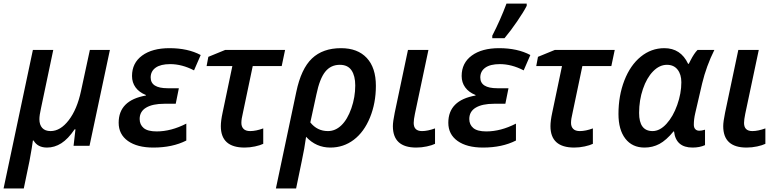

<svg xmlns="http://www.w3.org/2000/svg" viewBox="-47 -821 4379 1081"><path d="M174.8 -149.9Q174.8 -118.2 190.9 -100.6Q207 -83 237.8 -83Q293 -83 340.1 -144.3Q387.2 -205.6 409.2 -309.1L459 -540H571.8L457 0H367.2L377.9 -92.8H373Q336.4 -38.6 298.3 -14.4Q260.3 9.8 217.8 9.8Q165 9.8 142.1 -29.8H138.2Q133.8 5.9 119.1 85L86.9 240.2H-26.9L138.2 -540H252.9L184.1 -212.9Q174.8 -171.9 174.8 -149.9Z M942.4 -236.8H878.4Q812.5 -236.8 775.9 -215.1Q739.3 -193.4 739.3 -150.9Q739.3 -119.1 762 -100.1Q784.7 -81.1 835 -81.1Q916.5 -81.1 1002 -125V-29.8Q924.3 9.8 816.4 9.8Q725.6 9.8 673.3 -27.3Q621.1 -64.5 621.1 -129.9Q621.1 -256.3 774.4 -283.2V-286.1Q736.3 -301.3 716.3 -328.9Q696.3 -356.4 696.3 -393.1Q696.3 -466.3 753.2 -508.1Q810.1 -549.8 907.2 -549.8Q1010.7 -549.8 1083 -511.2L1045.4 -424.8Q977.5 -460 911.1 -460Q857.4 -460 829.3 -439.9Q801.3 -419.9 801.3 -384.8Q801.3 -324.2 897 -324.2H960Z M1361.3 -83Q1394.5 -83 1435.1 -98.1V-11.2Q1418 -2.9 1388.9 3.4Q1359.9 9.8 1330.1 9.8Q1196.3 9.8 1196.3 -110.8Q1196.3 -140.6 1206.1 -186L1261.2 -449.2H1116.2L1126 -501L1221.2 -540H1558.1L1539.1 -449.2H1376L1320.3 -184.1Q1312 -150.9 1312 -128.9Q1312 -107.9 1324.2 -95.5Q1336.4 -83 1361.3 -83Z M2069.3 -337.9Q2069.3 -240.7 2036.1 -159.4Q2002.9 -78.1 1945.1 -34.2Q1887.2 9.8 1813 9.8Q1732.4 9.8 1676.3 -50.8Q1671.4 -16.1 1665.8 16.1Q1660.2 48.3 1620.1 240.2H1506.3L1621.1 -303.2Q1648.4 -434.1 1709.5 -491.9Q1770.5 -549.8 1873 -549.8Q1966.8 -549.8 2018.1 -494.6Q2069.3 -439.5 2069.3 -337.9ZM1866.2 -456.1Q1815.4 -456.1 1784.2 -417.2Q1752.9 -378.4 1734.4 -289.1L1700.2 -131.8Q1738.8 -83 1799.3 -83Q1841.3 -83 1875.2 -115.7Q1909.2 -148.4 1931.2 -211.2Q1953.1 -273.9 1953.1 -339.8Q1953.1 -394 1932.1 -425Q1911.1 -456.1 1866.2 -456.1Z M2329.1 -83Q2360.8 -83 2402.3 -98.1V-11.2Q2385.3 -2.9 2356.2 3.4Q2327.1 9.8 2296.4 9.8Q2165 9.8 2165 -110.8Q2165 -135.7 2175.3 -186L2250 -540H2365.2L2289.1 -180.2Q2282.2 -147 2282.2 -128.9Q2282.2 -83 2329.1 -83Z M2798.3 -236.8H2734.4Q2668.5 -236.8 2631.8 -215.1Q2595.2 -193.4 2595.2 -150.9Q2595.2 -119.1 2617.9 -100.1Q2640.6 -81.1 2690.9 -81.1Q2772.5 -81.1 2857.9 -125V-29.8Q2780.3 9.8 2672.4 9.8Q2581.5 9.8 2529.3 -27.3Q2477.1 -64.5 2477.1 -129.9Q2477.1 -256.3 2630.4 -283.2V-286.1Q2592.3 -301.3 2572.3 -328.9Q2552.2 -356.4 2552.2 -393.1Q2552.2 -466.3 2609.1 -508.1Q2666 -549.8 2763.2 -549.8Q2866.7 -549.8 2939 -511.2L2901.4 -424.8Q2833.5 -460 2767.1 -460Q2713.4 -460 2685.3 -439.9Q2657.2 -419.9 2657.2 -384.8Q2657.2 -324.2 2752.9 -324.2H2815.9ZM2724.6 -620.1Q2770.5 -709 2804.7 -800.8H2918.5V-788.1Q2901.4 -754.4 2865 -701.2Q2828.6 -647.9 2793.5 -606H2724.6Z M3217.3 -83Q3250.5 -83 3291 -98.1V-11.2Q3273.9 -2.9 3244.9 3.4Q3215.8 9.8 3186 9.8Q3052.2 9.8 3052.2 -110.8Q3052.2 -140.6 3062 -186L3117.2 -449.2H2972.2L2981.9 -501L3077.1 -540H3414.1L3395 -449.2H3231.9L3176.3 -184.1Q3168 -150.9 3168 -128.9Q3168 -107.9 3180.2 -95.5Q3192.4 -83 3217.3 -83Z M3693.4 -549.8Q3785.6 -549.8 3827.1 -461.9H3831.1L3840.8 -481Q3861.3 -521 3880.4 -540H3975.1Q3929.7 -448.7 3906.2 -351.1L3867.2 -183.1Q3859.4 -149.9 3859.4 -119.1Q3859.4 -102.5 3867.7 -93.8Q3876 -85 3890.1 -85Q3903.8 -85 3922.4 -90.8V-3.9Q3892.1 9.8 3852.1 9.8Q3758.3 9.8 3748 -81.1H3745.1Q3704.1 -31.2 3665.8 -10.7Q3627.4 9.8 3582 9.8Q3512.7 9.8 3473.9 -40.3Q3435.1 -90.3 3435.1 -179.2Q3435.1 -282.2 3468.3 -367.9Q3501.5 -453.6 3560.5 -501.7Q3619.6 -549.8 3693.4 -549.8ZM3627 -83Q3668 -83 3705.3 -123.8Q3742.7 -164.6 3765.9 -230Q3789.1 -295.4 3789.1 -357.9Q3789.1 -402.3 3767.8 -429.2Q3746.6 -456.1 3708 -456.1Q3666 -456.1 3630.1 -419.4Q3594.2 -382.8 3572.8 -319.8Q3551.3 -256.8 3551.3 -185.1Q3551.3 -83 3627 -83Z M4189 -83Q4220.7 -83 4262.2 -98.1V-11.2Q4245.1 -2.9 4216.1 3.4Q4187 9.8 4156.2 9.8Q4024.9 9.8 4024.9 -110.8Q4024.9 -135.7 4035.2 -186L4109.9 -540H4225.1L4148.9 -180.2Q4142.1 -147 4142.1 -128.9Q4142.1 -83 4189 -83Z"/></svg>

Font: Open Sans Semibold
Style: Italic
Weight: 600
Italic angle: -12°
Foundry: Ascender Corporation
Version: Version 1.10